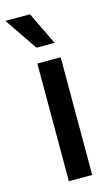

<svg xmlns="http://www.w3.org/2000/svg" viewBox="-137 -789 488 834"><g transform="rotate(-15 106.5 -372.0)"><path d="M64.5 0V-529.3H169.4V0ZM78.6 -596.7 -21.5 -744.1H88.9L160.2 -596.7Z"/></g></svg>

Font: Inter 24pt Medium
Style: Regular
Weight: 500
Designer: Rasmus Andersson
Foundry: rsms
Version: Version 4.001;git-66647c0bb